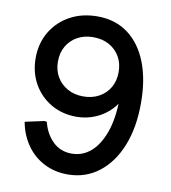

<svg xmlns="http://www.w3.org/2000/svg" viewBox="-82 -784 772 869"><g transform="rotate(10 304.0 -350.0)"><path d="M297 -714Q379 -714 437.5 -670.5Q496 -627 527 -548Q558 -469 558 -361Q558 -249 524.5 -165Q491 -81 429.5 -33.5Q368 14 286 14Q226 14 177 -11.5Q128 -37 96.5 -82.5Q65 -128 54 -187L142 -206L153 -204Q166 -151 201 -116.5Q236 -82 288 -82Q338 -82 376 -115Q414 -148 436.5 -212Q459 -276 459 -369Q459 -377 459 -384.5Q459 -392 459 -399H485Q471 -351 440 -318Q409 -285 367.5 -267.5Q326 -250 281 -250Q215 -250 163.5 -280Q112 -310 82.5 -362Q53 -414 53 -480Q53 -548 84.5 -601Q116 -654 171 -684Q226 -714 297 -714ZM294 -618Q253 -618 221.5 -600.5Q190 -583 172.5 -552.5Q155 -522 155 -482Q155 -442 173 -411.5Q191 -381 222.5 -363.5Q254 -346 295 -346Q336 -346 367.5 -363.5Q399 -381 416.5 -411.5Q434 -442 434 -482Q434 -522 416.5 -552.5Q399 -583 367.5 -600.5Q336 -618 294 -618Z"/></g></svg>

Font: Fustat SemiBold
Style: Regular
Weight: 600
Designer: Mohamed Gaber, Khaled Hosny, Laura Garcia Mut
Foundry: Kief Type Foundry, Alif Type Foundry, Hard Type Foundry
Version: Version 1.007